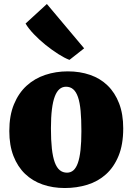

<svg xmlns="http://www.w3.org/2000/svg" viewBox="-20 -926 660 957"><path d="M26.4 -272.9Q26.4 -350.1 49.6 -406.2Q72.8 -462.4 112.8 -498.8Q152.8 -535.2 205.6 -552.7Q258.3 -570.3 317.9 -570.3Q378.4 -570.3 429.2 -552.7Q480 -535.2 516.6 -499.5Q553.2 -463.9 573.7 -410.6Q594.2 -357.4 594.2 -286.1Q594.2 -205.6 571 -149.2Q547.9 -92.8 508.1 -57.1Q468.3 -21.5 415.3 -5.1Q362.3 11.2 302.7 11.2Q242.7 11.2 191.9 -6.6Q141.1 -24.4 104.5 -59.8Q67.9 -95.2 47.1 -148.4Q26.4 -201.7 26.4 -272.9ZM314 -65.4Q332.5 -65.4 345.9 -77.1Q359.4 -88.9 368.2 -113.8Q377 -138.7 381.3 -178Q385.7 -217.3 385.7 -272.5Q385.7 -331.5 381.8 -373.5Q377.9 -415.5 368.7 -442.1Q359.4 -468.8 344.7 -481.2Q330.1 -493.7 309.1 -493.7Q290.5 -493.7 276.6 -481.9Q262.7 -470.2 253.2 -445.3Q243.7 -420.4 238.8 -381.1Q233.9 -341.8 233.9 -286.6Q233.9 -227.5 238.5 -185.5Q243.2 -143.6 252.9 -116.9Q262.7 -90.3 277.8 -77.9Q293 -65.4 314 -65.4ZM325.2 -627.9Q301.8 -636.7 270.3 -656.7Q238.8 -676.8 207.3 -702.1Q175.8 -727.5 148.9 -755.6Q122.1 -783.7 107.4 -808.6L213.4 -905.8H213.9L399.4 -685.1L326.7 -627.9H325.2Z"/></svg>

Font: Merriweather UltraBold
Style: Regular
Weight: 900
Designer: Eben Sorkin ( sorkintype@gmail.com )
Foundry: Eben Sorkin
Version: Version 1.570; ttfautohint (v1.3) -l 8 -r 32 -G 0 -x 0 -H 60